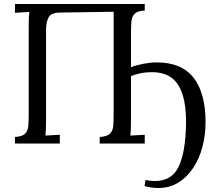

<svg xmlns="http://www.w3.org/2000/svg" viewBox="-20 -720 1061 963"><path d="M55 0V-33Q93 -35 107 -50.5Q121 -66 122.5 -93.5Q124 -121 124 -156V-588Q124 -630 127 -660Q109 -659 91 -658Q73 -657 55 -656V-700H706V-667Q669 -666 654.5 -650Q640 -634 638.5 -607Q637 -580 637 -544V-383Q666 -394 701 -400.5Q736 -407 766 -407Q891 -407 951 -330Q1011 -253 1011 -107Q1011 -43 995.5 16Q980 75 949.5 121.5Q919 168 875 195.5Q831 223 774 223Q739 223 705 213L710 183Q737 188 757 188Q843 188 877 114Q911 40 913 -99Q915 -226 875 -292Q835 -358 742 -358Q711 -358 684.5 -352.5Q658 -347 637 -338V-119Q637 -66 634 -40Q652 -41 670 -42Q688 -43 706 -44V0H480V-33Q518 -35 532.5 -50.5Q547 -66 548.5 -93.5Q550 -121 550 -156V-661L280 -657Q236 -656 224 -633.5Q212 -611 211 -575V-119Q211 -66 208 -40Q226 -41 244 -42Q262 -43 280 -44V0Z"/></svg>

Font: Lora
Style: Regular
Weight: 400
Designer: Olga Karpushina, Alexei Vanyashin (Cyrillic)
Foundry: Cyreal
Version: Version 3.005; ttfautohint (v1.8.4.7-5d5b)